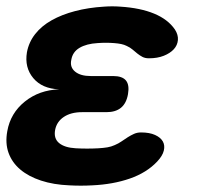

<svg xmlns="http://www.w3.org/2000/svg" viewBox="-29 -578 649 606"><path d="M523 -485Q534 -468 532.5 -451.5Q531 -435 519.5 -422.5Q508 -410 488 -402Q468 -394 441 -394Q429 -394 420.5 -398.5Q412 -403 404.5 -409Q397 -415 389.5 -421.5Q382 -428 371 -433Q363 -437 353.5 -439Q344 -441 331 -442Q318 -443 305 -443Q292 -443 279 -442Q244 -440 222 -427Q200 -414 196 -389Q191 -366 208 -352Q225 -338 257 -338H328Q357 -338 368.5 -324Q380 -310 375 -281Q370 -252 353 -238Q336 -224 307 -224H230Q195 -224 172.5 -209Q150 -194 145 -168Q140 -141 157.5 -126.5Q175 -112 210 -110Q228 -109 246 -109Q264 -109 282 -110Q298 -111 310 -113Q322 -115 333 -120Q345 -125 355 -132Q365 -139 374.5 -145Q384 -151 394 -155.5Q404 -160 416 -160Q443 -160 460.5 -152Q478 -144 485 -131.5Q492 -119 488 -102.5Q484 -86 467 -68Q434 -33 381 -14.5Q328 4 262 7Q244 8 226 8Q208 8 190 7Q140 5 100.5 -8Q61 -21 35 -43Q9 -65 -2 -95.5Q-13 -126 -6 -164Q4 -221 49.5 -257.5Q95 -294 158 -296Q104 -298 76 -331.5Q48 -365 56 -413Q62 -445 82 -470.5Q102 -496 134 -514Q166 -532 208 -543Q250 -554 299 -557Q312 -558 325 -558Q338 -558 351 -557Q414 -553 457.5 -535Q501 -517 523 -485Z"/></svg>

Font: Maple Mono NL ExtraBold
Style: Italic
Weight: 800
Italic angle: -10°
Monospace: yes
Designer: subframe7536
Version: Version 7.000